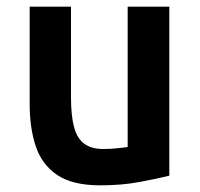

<svg xmlns="http://www.w3.org/2000/svg" viewBox="-20 -544 600 576"><path d="M281 12Q197 12 151 -19.5Q105 -51 87 -106Q69 -161 69 -231V-524H193V-250Q193 -198 202 -163.5Q211 -129 232.5 -113Q254 -97 290 -97Q309 -97 329.5 -99Q350 -101 363 -103V-524H488V-17Q452 -8 398.5 2Q345 12 281 12Z"/></svg>

Font: Ubuntu Sans Mono SemiBold
Style: Regular
Weight: 600
Monospace: yes
Designer: Dalton Maag Ltd
Foundry: Dalton Maag Ltd
Version: Version 1.006